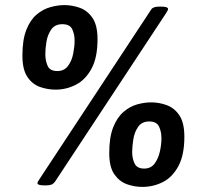

<svg xmlns="http://www.w3.org/2000/svg" viewBox="-20 -727 805 754"><path d="M198 -375Q167 -375 137 -385.5Q107 -396 87.5 -425Q68 -454 68 -509Q68 -571 83.5 -610Q99 -649 124 -670Q149 -691 178 -699Q207 -707 233 -707Q263 -707 293 -696.5Q323 -686 343 -657Q363 -628 363 -573Q363 -501 339.5 -457.5Q316 -414 278.5 -394.5Q241 -375 198 -375ZM154 1Q127 1 127 -8Q127 -12 134 -22L574 -690Q581 -701 605 -701H612Q628 -701 634 -698.5Q640 -696 640 -692Q640 -687 632 -675L197 -15Q190 -5 182 -2Q174 1 160 1ZM205 -448Q232 -448 247 -468Q262 -488 267.5 -516.5Q273 -545 273 -568Q273 -593 263.5 -612.5Q254 -632 225 -632Q196 -632 181.5 -611.5Q167 -591 162.5 -563.5Q158 -536 158 -514Q158 -489 167 -468.5Q176 -448 205 -448ZM539 7Q508 7 478.5 -3.5Q449 -14 429 -42.5Q409 -71 409 -126Q409 -188 424.5 -227Q440 -266 465 -287.5Q490 -309 518.5 -317Q547 -325 574 -325Q605 -325 635 -314Q665 -303 684.5 -274Q704 -245 704 -190Q704 -118 680.5 -74.5Q657 -31 619.5 -12Q582 7 539 7ZM546 -65Q573 -65 587.5 -85Q602 -105 608 -132.5Q614 -160 614 -184Q614 -210 604.5 -230Q595 -250 566 -250Q537 -250 522.5 -229Q508 -208 503.5 -179.5Q499 -151 499 -130Q499 -105 508.5 -85Q518 -65 546 -65Z"/></svg>

Font: Asap SemiBold
Style: Italic
Weight: 600
Italic angle: -6°
Designer: Pablo Cosgaya
Foundry: Omnibus-Type
Version: Version 3.001; ttfautohint (v1.8.3)